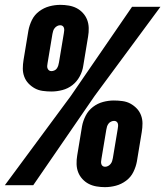

<svg xmlns="http://www.w3.org/2000/svg" viewBox="-36 -763 681 791"><path d="M176 -386Q158 -386 140 -388.5Q122 -391 107.5 -399Q93 -407 81.5 -419Q70 -431 64 -447Q58 -463 58 -480.5Q58 -498 61 -516L81 -637Q85 -659 95.5 -680.5Q106 -702 125.5 -716.5Q145 -731 167.5 -737Q190 -743 213 -743Q230 -743 247.5 -740Q265 -737 279.5 -729.5Q294 -722 305.5 -709.5Q317 -697 323 -681.5Q329 -666 329.5 -648Q330 -630 327 -613L307 -492Q304 -470 292.5 -448.5Q281 -427 262.5 -412.5Q244 -398 221 -392Q198 -386 176 -386ZM-16 0 256 -368 508 -735H625L354 -368L101 0ZM176 -470Q182 -470 188.5 -473Q195 -476 198.5 -481.5Q202 -487 204 -493Q206 -499 207 -506L227 -626Q228 -632 228.5 -637.5Q229 -643 227.5 -648Q226 -653 222 -656Q218 -659 212 -659Q206 -659 200 -656Q194 -653 189.5 -647.5Q185 -642 183 -635.5Q181 -629 180 -623L160 -503Q159 -497 158.5 -491.5Q158 -486 160 -481Q162 -476 166 -473Q170 -470 176 -470ZM396 8Q379 8 361.5 5Q344 2 329.5 -5.5Q315 -13 303.5 -25.5Q292 -38 286 -53.5Q280 -69 279.5 -87Q279 -105 282 -122L302 -243Q306 -265 317 -286.5Q328 -308 347 -322.5Q366 -337 388.5 -343Q411 -349 433 -349Q451 -349 469 -346.5Q487 -344 501.5 -336Q516 -328 527.5 -316Q539 -304 545 -288Q551 -272 551 -254.5Q551 -237 548 -219L528 -98Q524 -76 513.5 -54.5Q503 -33 483.5 -18.5Q464 -4 441.5 2Q419 8 396 8ZM397 -76Q403 -76 409 -79Q415 -82 419.5 -87.5Q424 -93 426 -99.5Q428 -106 429 -112L449 -232Q450 -238 450.5 -243.5Q451 -249 449.5 -254Q448 -259 444 -262Q440 -265 434 -265Q428 -265 421.5 -262Q415 -259 411 -253.5Q407 -248 405 -242Q403 -236 402 -229L382 -109Q381 -103 380.5 -97.5Q380 -92 381.5 -87Q383 -82 387 -79Q391 -76 397 -76Z"/></svg>

Font: Iosevka Aile Extrabold
Style: Italic
Weight: 800
Italic angle: -9°
Designer: Belleve Invis
Foundry: Belleve Invis
Version: Version 31.1.0; ttfautohint (v1.8.4)